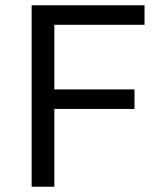

<svg xmlns="http://www.w3.org/2000/svg" viewBox="-20 -708 606 728"><path d="M100 0H186V-295H490V-369H186V-614H528V-688H100Z"/></svg>

Font: Saira UNSAM SC
Style: Regular
Weight: 400
Designer: Hector Gatti with collaboration of the Omnibus-Type team
Foundry: Omnibus-Type
Version: Version 1.072;PS 001.072;hotconv 1.0.88;makeotf.lib2.5.64775